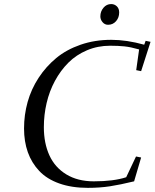

<svg xmlns="http://www.w3.org/2000/svg" viewBox="-20 -906 754 936"><path d="M97.2 -279.8Q97.2 -346.2 114.7 -408.9Q132.3 -471.7 168.2 -526.6Q204.1 -581.5 253.9 -622.8Q303.7 -664.1 372.8 -688Q441.9 -711.9 522 -711.9Q597.7 -711.9 683.1 -688L689.9 -707L713.9 -702.1L668 -559.1L644 -564L658.2 -665Q616.7 -676.8 586.7 -679.9Q556.6 -683.1 517.1 -683.1Q456.5 -683.1 404.1 -660.9Q351.6 -638.7 313.5 -600.6Q275.4 -562.5 248 -512Q220.7 -461.4 207.3 -403.8Q193.8 -346.2 193.8 -286.1Q193.8 -208 220.7 -148.9Q247.6 -89.8 303.2 -55.9Q358.9 -22 437 -22Q534.2 -22 595.2 -42L643.1 -143.1L668 -138.2L633.8 -22Q565.4 -5.4 515.9 2.2Q466.3 9.8 408.2 9.8Q329.1 9.8 268.8 -11.7Q208.5 -33.2 171.4 -72.5Q134.3 -111.8 115.7 -163.8Q97.2 -215.8 97.2 -279.8ZM469.2 -826.2Q469.2 -850.1 484.4 -868.2Q499.5 -886.2 522 -886.2Q538.1 -886.2 549.6 -875.2Q561 -864.3 561 -845.2Q561 -820.3 545.7 -802.7Q530.3 -785.2 506.8 -785.2Q490.7 -785.2 480 -797.9Q469.2 -810.5 469.2 -826.2Z"/></svg>

Font: Dehuti
Style: Bold-Italic
Weight: 700
Version: Version 1.2